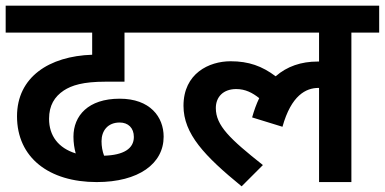

<svg xmlns="http://www.w3.org/2000/svg" viewBox="-20 -642 1357 677"><path d="M321 0C469 0 557 -65 557 -160C557 -230 509 -294 402 -294C291 -294 239 -234 239 -160C239 -139 242 -119 247 -101C186 -120 153 -163 153 -223C153 -270 172 -301 205 -323C233 -341 272 -354 353 -354H419V-527H601V-622H0V-527H305V-449C153 -444 40 -370 40 -232C40 -86 153 0 321 0ZM338 -144C338 -181 360 -210 402 -210C432 -210 452 -191 452 -159C452 -118 416 -95 347 -93C341 -109 338 -126 338 -144Z M587 -527H1105V-425C1103 -425 1102 -425 1100 -425C1042 -425 992 -408 952 -373C904 -409 857 -426 793 -426C717 -426 627 -383 627 -269C627 -170 701 -92 832 15L907 -60C791 -152 741 -199 741 -261C741 -300 767 -328 813 -328C845 -328 870 -315 894 -296C884 -275 876 -253 869 -228L976 -195C1007 -306 1059 -332 1103 -332H1105V0H1219V-527H1317V-622H587Z"/></svg>

Font: Noto Sans SemiBold
Style: Italic
Weight: 600
Italic angle: -12°
Designer: Monotype Design Team
Foundry: Monotype Imaging Inc.
Version: Version 2.013